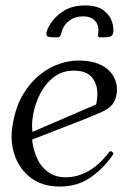

<svg xmlns="http://www.w3.org/2000/svg" viewBox="-20 -673 464 704"><path d="M393 -104Q359 -55 311.5 -22Q264 11 198 11Q135 11 92.5 -21.5Q50 -54 32.5 -107.5Q15 -161 28 -224Q39 -285 65.5 -328.5Q92 -372 126 -399Q160 -426 196.5 -438.5Q233 -451 267 -451Q312 -451 341 -439Q370 -427 386 -407.5Q402 -388 406.5 -366.5Q411 -345 407 -325Q402 -301 389.5 -287Q377 -273 350 -261Q323 -249 275 -230L53 -144L47 -167L358 -301L324 -263Q337 -295 337 -330Q337 -365 317 -389.5Q297 -414 250 -414Q208 -414 177 -390Q146 -366 127 -328.5Q108 -291 101 -250.5Q94 -210 101 -177L97 -172Q99 -133 113 -99Q127 -65 154 -44Q181 -23 221 -23Q263 -23 303 -45Q343 -67 380 -115Q384 -120 388 -118L394 -114Q398 -111 393 -104ZM292 -653Q337 -653 360.5 -634.5Q384 -616 391 -592.5Q398 -569 395 -552Q393 -545 389 -541.5Q385 -538 377 -537Q374 -537 366.5 -536.5Q359 -536 354 -536Q344 -535 341 -538Q338 -541 340 -552Q344 -579 329 -596Q314 -613 284 -613Q254 -613 232.5 -596Q211 -579 205 -552Q202 -541 198 -538Q194 -535 184 -536Q179 -536 172 -536.5Q165 -537 162 -537Q148 -539 150 -552Q153 -569 169.5 -592.5Q186 -616 216 -634.5Q246 -653 292 -653Z"/></svg>

Font: Young Serif Light
Style: Italic
Weight: 300
Italic angle: -10.979°
Designer: Bastien Sozeau
Foundry: NBR — Bastien Sozeau
Version: Version 5.001